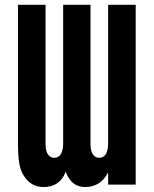

<svg xmlns="http://www.w3.org/2000/svg" viewBox="-20 -752 626 782"><path d="M532.7 0H420.4V-49.8Q389.6 9.8 326.2 9.8Q270.5 9.8 247.6 -52.7Q224.1 9.8 157.2 9.8Q100.1 9.8 70.8 -46.9Q53.2 -81.1 53.2 -163.6V-732.4H165.5V-170.9Q165.5 -144.5 169.9 -133.8Q179.7 -109.4 200.7 -109.4Q223.1 -109.4 231.9 -132.8Q237.3 -147.5 237.3 -170.9V-732.4H348.6V-170.9Q348.6 -144.5 353 -133.8Q362.8 -109.4 383.8 -109.4Q406.2 -109.4 415 -132.8Q420.4 -147.5 420.4 -170.9V-732.4H532.7Z"/></svg>

Font: Consola Mono
Style: Bold
Weight: 700
Monospace: yes
Designer: Wojciech Kalinowski "wmk69" (wmk69@o2.pl)
Foundry: Wojciech Kalinowski "wmk69" (wmk69@o2.pl)
Version: Version 2.1.0